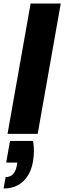

<svg xmlns="http://www.w3.org/2000/svg" viewBox="-32 -760 365 1090"><path d="M24.9 40.2H155.9Q161 71.9 160.5 101.4Q160 130.9 155 158.2Q147.5 202.9 126 237.2Q104.6 271.6 70.2 290.9Q35.8 310.2 -11.7 310.2L-0.1 245.4Q25.9 245.4 41.8 229Q57.6 212.7 63.7 178.8L66.2 163.1H3.1ZM10.8 0 141.8 -740H312.9L181.9 0Z"/></svg>

Font: Poppins Variable
Style: Italic
Weight: 100
Italic angle: -10°
Designer: Jonny Pinhorn
Foundry: Indian Type Foundry
Version: Version 6.000